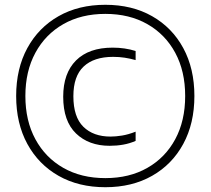

<svg xmlns="http://www.w3.org/2000/svg" viewBox="-20 -771 880 802"><path d="M420 11Q308.5 11 224.8 -36.5Q141 -84 94.2 -169.8Q47.5 -255.5 47.5 -370Q47.5 -484.5 94.2 -570.2Q141 -656 224.8 -703.5Q308.5 -751 420 -751Q531.5 -751 615.2 -703.5Q699 -656 745.5 -570.2Q792 -484.5 792 -370Q792 -255.5 745.5 -169.8Q699 -84 615.2 -36.5Q531.5 11 420 11ZM420 -27Q520.5 -27 595.5 -69.8Q670.5 -112.5 712 -189.5Q753.5 -266.5 753.5 -370Q753.5 -473.5 712 -550.5Q670.5 -627.5 595.5 -670.2Q520.5 -713 420 -713Q319.5 -713 244.5 -670.2Q169.5 -627.5 127.8 -550.5Q86 -473.5 86 -370Q86 -266.5 127.8 -189.5Q169.5 -112.5 244.5 -69.8Q319.5 -27 420 -27ZM438 -162Q351 -162 297.5 -213.5Q244 -265 244 -367Q244 -465 297.5 -518.5Q351 -572 450.5 -572Q502 -572 546.5 -558V-520Q523.5 -526.5 500.8 -530Q478 -533.5 452.5 -533.5Q372.5 -533.5 329.5 -493.2Q286.5 -453 286.5 -369Q286.5 -282.5 328.2 -241.5Q370 -200.5 441.5 -200.5Q463.5 -200.5 489.8 -204.8Q516 -209 546.5 -221V-182.5Q521.5 -171.5 494.5 -166.8Q467.5 -162 438 -162Z"/></svg>

Font: Encode Sans Condensed ExtraLight
Style: Regular
Weight: 200
Width: 3
Designer: Multiple Designers
Foundry: Impallari Type
Version: Version 3.000; ttfautohint (v1.8.3) -l 8 -r 50 -G 200 -x 14 